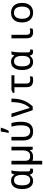

<svg xmlns="http://www.w3.org/2000/svg" viewBox="1858 -2702 1085 4840"><g transform="rotate(-90 2400.0 -282.5)"><path d="M54 -267Q54 -401 109 -473.5Q164 -546 264 -546Q316 -546 352.5 -525.5Q389 -505 416 -464H422Q434 -509 454 -536H525Q514 -503 506.5 -442Q499 -381 499 -326V-120Q499 -91 510 -77.5Q521 -64 540 -64Q555 -64 570 -69V-3Q562 2 545.5 6Q529 10 511 10Q476 10 452 -8.5Q428 -27 418 -72H411Q386 -36 350 -13Q314 10 257 10Q162 10 108 -61Q54 -132 54 -267ZM411 -261V-267Q411 -366 379.5 -418.5Q348 -471 277 -471Q210 -471 178.5 -421Q147 -371 147 -269Q147 -162 180 -113Q213 -64 278 -64Q346 -64 378.5 -113.5Q411 -163 411 -261Z M1121 -536V0H1048L1034 -72H1029Q1001 -28 959.5 -9Q918 10 860 10Q804 10 766 -6V240H674V-268V-536H766V-194Q766 -129 793 -97Q820 -65 883 -65Q962 -65 995.5 -114.5Q1029 -164 1029 -261V-536Z M1279 -243V-536H1369V-246Q1369 -159 1404.5 -111.5Q1440 -64 1514 -64Q1588 -64 1624 -120.5Q1660 -177 1660 -296Q1660 -362 1652 -416Q1644 -470 1628 -536H1718Q1735 -473 1742.5 -418Q1750 -363 1750 -292Q1750 -138 1689 -64Q1628 10 1507 10Q1382 10 1330.5 -57.5Q1279 -125 1279 -243ZM1470 -620Q1480 -655 1489.5 -708.5Q1499 -762 1504 -805H1600V-794Q1592 -760 1569.5 -704Q1547 -648 1524 -606H1470Z M1864 -536H1957L2045 -248L2063 -190Q2085 -123 2098 -76H2102Q2181 -165 2213 -274.5Q2245 -384 2245 -536H2334Q2334 -370 2291 -245Q2248 -120 2138 0H2041Z M2622 -156V-461H2478V-501L2551 -536H2922V-461H2713V-164Q2713 -62 2808 -62Q2829 -62 2853 -65Q2877 -68 2893 -73V-5Q2878 1 2850 6Q2822 11 2794 11Q2715 11 2668.5 -26Q2622 -63 2622 -156Z M3054 -267Q3054 -401 3109 -473.5Q3164 -546 3264 -546Q3316 -546 3352.5 -525.5Q3389 -505 3416 -464H3422Q3434 -509 3454 -536H3525Q3514 -503 3506.5 -442Q3499 -381 3499 -326V-120Q3499 -91 3510 -77.5Q3521 -64 3540 -64Q3555 -64 3570 -69V-3Q3562 2 3545.5 6Q3529 10 3511 10Q3476 10 3452 -8.5Q3428 -27 3418 -72H3411Q3386 -36 3350 -13Q3314 10 3257 10Q3162 10 3108 -61Q3054 -132 3054 -267ZM3411 -261V-267Q3411 -366 3379.5 -418.5Q3348 -471 3277 -471Q3210 -471 3178.5 -421Q3147 -371 3147 -269Q3147 -162 3180 -113Q3213 -64 3278 -64Q3346 -64 3378.5 -113.5Q3411 -163 3411 -261Z M3854 -157V-536H3943V-158Q3943 -110 3961.5 -87Q3980 -64 4019 -64Q4039 -64 4063 -67.5Q4087 -71 4102 -75V-6Q4087 1 4060 5.5Q4033 10 4007 10Q3934 10 3894 -27.5Q3854 -65 3854 -157Z M4254 -270Q4254 -405 4320.5 -475.5Q4387 -546 4498 -546Q4570 -546 4626 -515Q4682 -484 4714 -421.5Q4746 -359 4746 -267Q4746 -177 4714.5 -114.5Q4683 -52 4628 -21Q4573 10 4501 10Q4429 10 4373.5 -21.5Q4318 -53 4286 -116Q4254 -179 4254 -270ZM4653 -269Q4653 -365 4614 -418.5Q4575 -472 4499 -472Q4423 -472 4384.5 -419Q4346 -366 4346 -269Q4346 -173 4385 -119Q4424 -65 4500 -65Q4576 -65 4614.5 -118.5Q4653 -172 4653 -269Z"/></g></svg>

Font: Noto Sans Mono UI
Style: Regular
Weight: 400
Monospace: yes
Designer: Monotype Design team
Foundry: Monotype Imaging Inc.
Version: Version 1.000